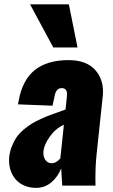

<svg xmlns="http://www.w3.org/2000/svg" viewBox="-20 -871 529 901"><path d="M230 -648.4H343.8L303.2 -850.6H121.1ZM147.9 10.7C175.9 10.7 200.2 2.1 220.7 -15.1C241.2 -32.4 256.7 -54.2 267.1 -80.6C267.1 -78.3 268.7 -51.4 272 0H428.2C427.9 -10.4 427.7 -20.5 427.7 -30.3C427.7 -72.9 429.5 -111.3 433.1 -145.5L461.9 -417C462.9 -425.1 463.4 -432.9 463.4 -440.4C463.4 -480.5 451.7 -514 428.2 -541C400.6 -572.9 358.2 -588.9 301.3 -588.9C234.9 -588.9 182.3 -573.4 143.6 -542.5C104.8 -511.6 79.6 -463.9 67.9 -399.4C67.5 -399.1 66.9 -396.2 65.9 -390.6C64.9 -385.1 64.5 -382 64.5 -381.3L226.6 -375L236.3 -420.4C240.6 -445.1 251.8 -457.5 270 -457.5C286.3 -457.5 294.4 -447.9 294.4 -428.7C294.4 -425.8 294.3 -422.5 293.9 -418.9L287.6 -357.4C280.1 -354.5 268.5 -350.2 252.7 -344.5C236.9 -338.8 223.4 -333.9 212.2 -329.8C200.9 -325.8 187.2 -320 170.9 -312.5C154.6 -305 140.6 -297.7 128.9 -290.5C117.2 -283.4 104.7 -274.3 91.6 -263.2C78.4 -252.1 67.5 -240.5 58.8 -228.3C50.2 -216.1 42.6 -201.7 35.9 -185.1C29.2 -168.5 24.9 -150.7 22.9 -131.8C22.6 -127.3 22.5 -122.6 22.5 -117.7C22.5 -105 23.9 -92.8 26.9 -81.1C31.1 -64.8 38.1 -49.8 47.9 -36.1C57.6 -22.5 71.1 -11.3 88.4 -2.7C105.6 5.9 125.5 10.4 147.9 10.7ZM221.7 -105C209.6 -105 199.9 -110.4 192.4 -121.1C186.5 -129.9 183.6 -140.6 183.6 -153.3C183.6 -156.6 183.8 -160 184.1 -163.6C186.7 -184.1 196.8 -206.5 214.4 -231C231.9 -255.4 253.7 -273.6 279.8 -285.6L263.2 -127.9C250.5 -112.6 236.7 -105 221.7 -105Z"/></svg>

Font: Oswald
Style: Heavy
Weight: 800
Designer: Vernon Adams
Foundry: Vernon Adams
Version: 3.0; ttfautohint (v0.95.6-bc232) -l 8 -r 50 -G 200 -x 0 -w "